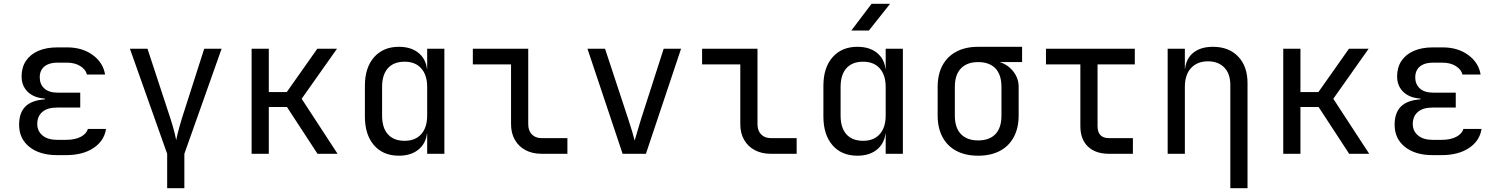

<svg xmlns="http://www.w3.org/2000/svg" viewBox="-20 -805 7840 1005"><path d="M326 7H279Q188 7 134 -36Q80 -79 80 -152Q80 -214 112.5 -247Q145 -280 215 -285V-289Q157 -293 125 -324.5Q93 -356 93 -405Q93 -452 115.5 -486Q138 -520 180 -538.5Q222 -557 281 -557H331Q411 -557 465.5 -517Q520 -477 530 -415H435Q429 -441 400.5 -459Q372 -477 331 -477H281Q251 -477 230.5 -468Q210 -459 199 -442Q188 -425 188 -400Q188 -364 212 -342Q236 -320 282 -320H400V-242H279Q228 -242 201.5 -219Q175 -196 175 -156Q175 -119 202.5 -96Q230 -73 279 -73H326Q373 -73 403 -89Q433 -105 440 -130H535Q525 -67 469 -30Q413 7 326 7Z M855 180V0L660 -550H752L872 -185Q880 -161 885.5 -140.5Q891 -120 895 -104.5Q899 -89 900.5 -80Q902 -71 902 -71Q902 -71 904 -80Q906 -89 909.5 -104.5Q913 -120 919 -140.5Q925 -161 932 -185L1049 -550H1140L945 0V180Z M1297 0V-550H1387V-323H1481L1641 -550H1744L1559 -288L1747 0H1642L1482 -245H1387V0Z M2068 10Q1985 10 1937.5 -45Q1890 -100 1890 -195V-356Q1890 -451 1938 -505.5Q1986 -560 2068 -560Q2136 -560 2176 -523.5Q2216 -487 2216 -424L2198 -445H2216V-550H2306V0H2216V-105H2198L2216 -126Q2216 -64 2176 -27Q2136 10 2068 10ZM2098 -68Q2154 -68 2185 -103Q2216 -138 2216 -200V-350Q2216 -412 2185 -447Q2154 -482 2098 -482Q2041 -482 2010.5 -448Q1980 -414 1980 -350V-200Q1980 -136 2010.5 -102Q2041 -68 2098 -68Z M2815 0Q2767 0 2731 -19Q2695 -38 2675 -73Q2655 -108 2655 -155V-468H2455V-550H2745V-155Q2745 -121 2764 -101.5Q2783 -82 2815 -82H2950V0Z M3239 0 3055 -550H3147L3269 -180Q3280 -147 3289 -116.5Q3298 -86 3302 -69Q3307 -86 3316 -116.5Q3325 -147 3335 -180L3454 -550H3545L3361 0Z M4015 0Q3967 0 3931 -19Q3895 -38 3875 -73Q3855 -108 3855 -155V-468H3655V-550H3945V-155Q3945 -121 3964 -101.5Q3983 -82 4015 -82H4150V0Z M4468 10Q4385 10 4337.5 -45Q4290 -100 4290 -195V-356Q4290 -451 4338 -505.5Q4386 -560 4468 -560Q4536 -560 4576 -523.5Q4616 -487 4616 -424L4598 -445H4616V-550H4706V0H4616V-105H4598L4616 -126Q4616 -64 4576 -27Q4536 10 4468 10ZM4498 -68Q4554 -68 4585 -103Q4616 -138 4616 -200V-350Q4616 -412 4585 -447Q4554 -482 4498 -482Q4441 -482 4410.5 -448Q4380 -414 4380 -350V-200Q4380 -136 4410.5 -102Q4441 -68 4498 -68ZM4436 -645 4542 -785H4639L4528 -645Z M4888 -200V-350Q4888 -416 4913.5 -463Q4939 -510 4986.5 -535Q5034 -560 5100 -560H5330V-480H5215V-462L5194 -482Q5213 -482 5233.5 -472Q5254 -462 5272 -444.5Q5290 -427 5301 -403Q5312 -379 5312 -351V-200Q5312 -135 5286.5 -87.5Q5261 -40 5213.5 -15Q5166 10 5100 10Q5034 10 4986.5 -15Q4939 -40 4913.5 -87.5Q4888 -135 4888 -200ZM4978 -200Q4978 -136 5010 -103Q5042 -70 5100 -70Q5159 -70 5190.5 -103Q5222 -136 5222 -200V-350Q5222 -414 5190.5 -447Q5159 -480 5100 -480Q5042 -480 5010 -447Q4978 -414 4978 -350Z M5785 0Q5714 0 5674.5 -38Q5635 -76 5635 -145V-468H5455V-550H5920V-468H5725V-145Q5725 -82 5785 -82H5910V0Z M6092 0V-550H6182V-445H6201L6182 -424Q6182 -489 6221 -524.5Q6260 -560 6329 -560Q6412 -560 6461 -509Q6510 -458 6510 -370V180H6420V-360Q6420 -419 6388.5 -451.5Q6357 -484 6303 -484Q6247 -484 6214.5 -449Q6182 -414 6182 -350V0Z M6697 0V-550H6787V-323H6881L7041 -550H7144L6959 -288L7147 0H7042L6882 -245H6787V0Z M7526 7H7479Q7388 7 7334 -36Q7280 -79 7280 -152Q7280 -214 7312.5 -247Q7345 -280 7415 -285V-289Q7357 -293 7325 -324.5Q7293 -356 7293 -405Q7293 -452 7315.5 -486Q7338 -520 7380 -538.5Q7422 -557 7481 -557H7531Q7611 -557 7665.5 -517Q7720 -477 7730 -415H7635Q7629 -441 7600.5 -459Q7572 -477 7531 -477H7481Q7451 -477 7430.5 -468Q7410 -459 7399 -442Q7388 -425 7388 -400Q7388 -364 7412 -342Q7436 -320 7482 -320H7600V-242H7479Q7428 -242 7401.5 -219Q7375 -196 7375 -156Q7375 -119 7402.5 -96Q7430 -73 7479 -73H7526Q7573 -73 7603 -89Q7633 -105 7640 -130H7735Q7725 -67 7669 -30Q7613 7 7526 7Z"/></svg>

Font: JetBrains Mono Zero
Style: Regular-Zero
Weight: 400
Designer: Philipp Nurullin, Konstantin Bulenkov
Foundry: JetBrains
Version: Version 2.211